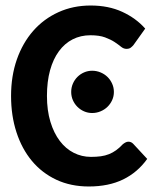

<svg xmlns="http://www.w3.org/2000/svg" viewBox="-20 -676 569 703"><path d="M20.5 0ZM450.2 -157.2Q460.4 -157.2 467.8 -149.4L519 -94.2Q483.9 -44.9 430.9 -19Q377.9 6.8 305.2 6.8Q239.3 6.8 186.5 -17.8Q133.8 -42.5 96.9 -86.7Q60.1 -130.9 40.3 -191.7Q20.5 -252.4 20.5 -324.7Q20.5 -397.5 41.7 -458.3Q63 -519 101.6 -563Q140.1 -606.9 193.8 -631.3Q247.6 -655.8 312 -655.8Q377.4 -655.8 427.7 -632.6Q478 -609.4 511.7 -571.3L468.8 -511.2Q464.4 -505.9 458.7 -501.5Q453.1 -497.1 442.9 -497.1Q432.6 -497.1 423.1 -504.9Q413.6 -512.7 399.7 -522Q385.7 -531.2 364.7 -539.1Q343.8 -546.9 311 -546.9Q275.4 -546.9 246.1 -532Q216.8 -517.1 195.8 -488.5Q174.8 -460 163.3 -418.7Q151.9 -377.4 151.9 -324.7Q151.9 -271.5 164.6 -230Q177.2 -188.5 199 -159.9Q220.7 -131.3 250 -116.5Q279.3 -101.6 313 -101.6Q333 -101.6 349.1 -103.8Q365.2 -106 379.2 -111.6Q393.1 -117.2 405.3 -126Q417.5 -134.8 429.7 -147.9Q434.6 -151.9 439.7 -154.5Q444.8 -157.2 450.2 -157.2ZM397 -339.4Q397 -323.2 390.6 -309.3Q384.3 -295.4 373.5 -284.9Q362.8 -274.4 348.1 -268.3Q333.5 -262.2 317.4 -262.2Q301.8 -262.2 287.8 -268.3Q273.9 -274.4 263.4 -284.9Q252.9 -295.4 246.8 -309.3Q240.7 -323.2 240.7 -339.4Q240.7 -355.5 246.8 -369.6Q252.9 -383.8 263.4 -394.3Q273.9 -404.8 287.8 -410.9Q301.8 -417 317.4 -417Q333.5 -417 348.1 -410.9Q362.8 -404.8 373.5 -394.3Q384.3 -383.8 390.6 -369.6Q397 -355.5 397 -339.4Z"/></svg>

Font: Carlito
Style: Bold
Weight: 700
Designer: Lukasz Dziedzic
Foundry: tyPoland Lukasz Dziedzic
Version: Version 1.104